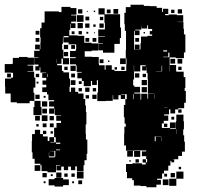

<svg xmlns="http://www.w3.org/2000/svg" viewBox="-22 -769 839 809"><path d="M214 -43H178V-48H153V-73H148V-79H124V-100H115V-127H112V-175H113V-204H125V-222H147V-204H159V-218H173V-204H159V-194H179V-175H186V-191H206V-171H190V-169H213V-191H206V-231H232H216V-251H235V-260H215V-282H235V-284H209V-311H207V-290H185V-312H206V-320H185V-342H206V-347H182V-371H176V-381H156V-401H173V-412H157V-430H173V-441H156V-461H173V-463H148V-485H145V-472H127V-490H140V-497H122V-525H140V-527H122V-555H145V-561H126V-581H146V-562H148V-589H149V-612H147V-650H153V-674H166V-721H226V-718H237V-740H275V-735H300V-707H278V-704H299V-678H278V-671H296V-651H276V-669H274V-643H270V-620H305V-618H333V-589H364V-586H391V-556H364V-553H335V-530H365V-529H394V-500H395V-494H419V-475H423V-494H449V-475H460V-470H485H510V-497H511V-523H508V-559H509V-588V-614V-639H504V-667H502V-715H508V-739H528V-749H584V-744H609V-743H638V-736H661V-719H665V-732H687V-710H674V-705H689V-708H723V-705H750V-677H726V-676H751V-648H753V-624H759V-578V-548H753V-524H719V-527H693V-495H720V-468H723V-467H752V-444H759V-398H756V-386H761V-336H754V-313H729V-308H743V-294H729V-308H716V-291H696V-308H690V-287H670V-282H687V-260H668V-249H660V-230H694V-253H718V-229H695V-226H719V-258H721V-286H751V-258H753V-224H750V-199H754V-172H757V-130H731H745V-112H729V-98H706V-97H712V-85H700V-91H696V-71H687V-50H669V-38H661V-16H640V-11H656V9H637V20H595V15H570V13H542V-10H535V-18H513V-44H509V-78H536V-81H576V-76H592V-84H579V-98H593V-85H598V-99H594V-111H576V-131H594V-135H570V-136H543V-134H509V-156H501V-206H502V-235H508V-248H503V-275H500V-327H506V-351H512V-372H489V-370H505V-352H487V-368H477V-350H455V-368H453V-344H424V-343H388V-379H391V-406V-431H369H386V-411H366V-428H361V-406H331V-428H323V-439H304V-463H322V-466H301V-493H298V-498H273V-524H297V-528H273V-554H297V-560H299V-582H267V-617H246V-612H267V-590H245V-611H243V-584H240V-560H245V-524H269V-498H243V-522H218H237V-500H219V-494H239V-470H245V-464H269V-438H273V-404H271V-382H307V-375H330V-352H337V-325H340V-297H342V-245H339V-234V-205H340V-181H346V-121H343V-94H334V-73H330V-47H302V-68H295V-52H277V-67H265V-52H247V-67H236V-51H216V-71H232V-73H214ZM460 -547H412V-557H392V-585H412V-587H392V-615H420V-595V-615V-647V-673H418V-708H393V-734H419V-709H454H484V-679V-653H488V-609H483V-584H460ZM476 -711H456V-731H476ZM325 -712H307V-730H325ZM745 -712H727V-730H745ZM444 -713H428V-729H444ZM713 -714H699V-728H713ZM379 -718H373V-724H379ZM348 -719H344V-723H348ZM330 -677H302V-705H330ZM354 -683H338V-699H354ZM413 -684H399V-698H413ZM327 -650H305V-672H327ZM355 -652H337V-670H355ZM415 -652H397V-670H415ZM381 -656H371V-666H381ZM543 -614V-588V-560H566V-561H570V-587H595H572V-615H599V-618H619V-624H609V-638H619V-647H602V-662H598V-649H574V-660H573V-644H548V-641H566V-621H546V-639H543ZM420 -617H392V-645H420ZM144 -623H128V-639H144ZM323 -624H309V-638H323ZM292 -625H280V-637H292ZM350 -627H342V-635H350ZM589 -628H583V-634H589ZM378 -629H374V-633H378ZM384 -593H368V-609H384ZM144 -593H128V-609H144ZM354 -593H338V-609H354ZM564 -593H548V-609H564ZM566 -561H546V-581H566ZM265 -562H247V-580H265ZM294 -563H278V-579H294ZM666 -552H682V-557H666ZM265 -532H247V-550H265ZM687 -530H666V-528H692V-547H687ZM103 -334H49V-338H23V-375H0V-404H-1V-438H25V-442H33V-462H27V-463H-2V-499H27V-500H32V-525H58V-529H94V-526H121V-496H94V-493H118V-469H94V-467H122V-442H127V-400H119V-378H103H123V-344H103ZM508 -499H484V-523H508ZM746 -501H726V-521H746ZM716 -501H696V-521H716ZM414 -503H398V-519H414ZM215 -504V-519H214V-504ZM439 -508H433V-514H439ZM692 -468V-494H691V-468ZM543 -468V-494H542V-468ZM543 -434H539V-409H544V-375H570V-349H573V-374H599V-353H602V-375H627V-376H601V-406H627H601V-435H600V-461H596V-487H595V-472H577V-490H592V-494H569V-468H543ZM659 -468H636V-467H659V-468H661V-492H659ZM297 -470H275V-492H297ZM263 -474H249V-488H263ZM503 -474H489V-488H503ZM743 -474H729V-488H743ZM471 -476H461V-486H471ZM565 -442H547V-460H565ZM294 -443H278V-459H294ZM24 -443H8V-459H24ZM178 -444V-458H176V-444ZM143 -444H129V-458H143ZM593 -444H579V-458H593ZM597 -410H575V-432H597ZM296 -411H276V-431H296ZM322 -415H310V-427H322ZM140 -417H132V-425H140ZM568 -379H544V-403H568ZM597 -380H575V-402H597ZM295 -382H277V-400H295ZM355 -382H337V-400H355ZM383 -384H369V-398H383ZM323 -384H309V-398H323ZM542 -351V-373H540V-351ZM631 -353V-372H630V-353ZM145 -352H127V-370H145ZM385 -352H367V-370H385ZM353 -354H339V-368H353ZM170 -357H162V-365H170ZM149 -318H123V-344H149ZM177 -320H155V-342H177ZM153 -284H119V-318H153ZM670 -315H683V-316H670ZM176 -291H156V-311H176ZM178 -259H154V-283H178ZM146 -261H126V-281H146ZM205 -262H187V-280H205ZM712 -265H700V-277H712ZM204 -233H188V-249H204ZM174 -233H158V-249H174ZM683 -234H669V-248H683ZM141 -236H131V-246H141ZM722 -205V-224H721V-205ZM201 -206H191V-216H201ZM633 -194H630V-174H634V-193H657V-194H633ZM659 -174V-192H658V-174ZM214 -163H232V-168H214V-136H231V-139H214ZM569 -108H543V-134H569ZM207 -110H185V-127H184V-106H208V-109H211V-133H190V-132H207ZM538 -109H514V-133H538ZM563 -84H549V-98H563ZM529 -88H523V-94H529ZM148 -49H124V-73H148ZM741 -56H731V-66H741ZM751 -16H721V-46H751ZM330 -17H302V-45H330ZM237 -20H215V-42H237ZM715 -22H697V-40H715ZM175 -22H157V-40H175ZM263 -24H249V-38H263ZM293 -24H279V-38H293ZM682 -25H670V-37H682ZM200 -27H192V-35H200ZM244 17H208V12H183V-14H208V-19H244ZM721 14H691V-16H721ZM268 11H244V-13H268ZM688 11H664V-13H688ZM324 7H308V-9H324ZM170 3H162V-5H170ZM290 3H282V-5H290Z"/></svg>

Font: Rubik Storm
Style: Regular
Weight: 400
Designer: Hubert and Fischer, NaN
Foundry: Hubert and Fischer, NaN
Version: Version 2.201